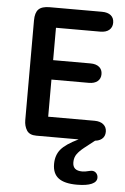

<svg xmlns="http://www.w3.org/2000/svg" viewBox="-56 -636 578 886"><g transform="rotate(5 233.0 -193.5)"><path d="M175 -504H380Q407 -504 421.5 -516.5Q436 -529 436 -550Q436 -572 421.5 -584Q407 -596 380 -596H138Q102 -596 86.5 -580.5Q71 -565 71 -529V-67Q71 -40 83.5 -20Q96 0 128 0H390Q416 0 431 -12Q446 -24 446 -46Q446 -67 431 -79.5Q416 -92 390 -92H175V-264H348Q374 -264 388.5 -276Q403 -288 403 -309Q403 -330 388.5 -342Q374 -354 348 -354H175ZM402 -2 324 0Q266 28 243.5 55Q221 82 221 123Q221 167 248.5 188Q276 209 334 209Q379 209 402.5 198.5Q426 188 426 169Q426 156 418 147.5Q410 139 398 139Q396 139 394 139.5Q392 140 390 140Q374 144 367 145Q360 146 353 146Q331 146 320 136.5Q309 127 309 107Q309 85 320.5 69Q332 53 353 36.5Q374 20 402 -2Z"/></g></svg>

Font: Beiruti SemiBold
Style: Regular
Weight: 600
Designer: Arlette Boutros
Foundry: Boutros
Version: Version 1.41